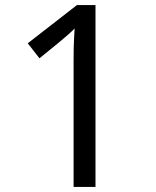

<svg xmlns="http://www.w3.org/2000/svg" viewBox="-20 -734 612 754"><path d="M355 0H269V-499Q269 -528 269.5 -548Q270 -568 271 -585.5Q272 -603 273 -622Q257 -606 244 -595Q231 -584 211 -567L135 -505L89 -564L282 -714H355Z"/></svg>

Font: ing115
Style: Regular
Weight: 400
Designer: Monotype Design Team
Foundry: Monotype Imaging Inc.
Version: Version 2.013